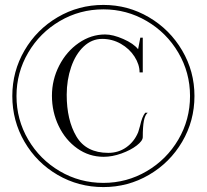

<svg xmlns="http://www.w3.org/2000/svg" viewBox="-20 -679 840 780"><path d="M30 -289Q30 -389 79.5 -474Q129 -559 214 -609Q299 -659 400 -659Q500 -659 585 -609Q670 -559 720 -474Q770 -389 770 -289Q770 -188 720 -103Q670 -18 585 31.5Q500 81 400 81Q299 81 214 31.5Q129 -18 79.5 -103Q30 -188 30 -289ZM752 -289Q752 -384 704.5 -465Q657 -546 576 -593.5Q495 -641 400 -641Q304 -641 223 -593.5Q142 -546 94.5 -465Q47 -384 47 -289Q47 -193 94.5 -112Q142 -31 223 16.5Q304 64 400 64Q495 64 576 16.5Q657 -31 704.5 -112Q752 -193 752 -289ZM191 -290Q191 -355 220.5 -412.5Q250 -470 300 -504.5Q350 -539 407 -539Q439 -539 481 -520.5Q523 -502 541 -479L550 -526H560V-385H547Q547 -417 526.5 -449Q506 -481 471 -501Q436 -521 395 -521Q353 -521 320 -490Q287 -459 269 -406.5Q251 -354 251 -294Q251 -191 290.5 -124.5Q330 -58 420 -58Q461 -58 493 -80.5Q525 -103 541 -141Q541 -140 549 -168Q557 -205 570 -221H580Q569 -212 564.5 -188Q560 -164 560 -122Q560 -107 535.5 -88Q511 -69 473.5 -55.5Q436 -42 401 -42Q342 -42 294 -76Q246 -110 218.5 -167Q191 -224 191 -290Z"/></svg>

Font: Viaoda Libre
Style: Regular
Weight: 400
Designer: Gydient
Version: Version 2.000